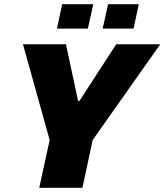

<svg xmlns="http://www.w3.org/2000/svg" viewBox="-20 -900 788 920"><path d="M168 0 218 -229 90 -688H296L354 -417H361L537 -688H748L424 -229L375 0ZM472 -763 498 -880H645L620 -763ZM253 -763 278 -880H427L401 -763Z"/></svg>

Font: Saira ExtraBold
Style: Italic
Weight: 800
Italic angle: -12°
Designer: Hector Gatti with collaboration of the Omnibus-Type team
Foundry: Omnibus-Type
Version: Version 1.100; ttfautohint (v1.8.3)